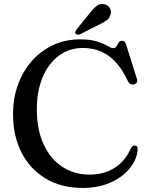

<svg xmlns="http://www.w3.org/2000/svg" viewBox="-20 -911 736 949"><path d="M660.5 -176Q660 -143 641.5 -108.8Q623 -74.5 588 -45.8Q553 -17 502.8 0.5Q452.5 18 388.5 18Q282.5 18 205.2 -28.8Q128 -75.5 86.2 -157.2Q44.5 -239 44.5 -345.5Q44.5 -426 69.2 -493.5Q94 -561 138.8 -611Q183.5 -661 243.8 -688.8Q304 -716.5 375.5 -716.5Q427.5 -716.5 460 -705.8Q492.5 -695 511 -684Q529.5 -673 539 -673Q550.5 -673 555.8 -682.2Q561 -691.5 566.2 -700.5Q571.5 -709.5 583.5 -709.5Q590.5 -709.5 595.5 -705.2Q600.5 -701 603.5 -690L657 -520Q660 -510 655.5 -502.5Q651 -495 641 -493.5Q631.5 -492 624.2 -495.8Q617 -499.5 612.5 -509.5Q584.5 -569 550.8 -605Q517 -641 476.8 -657.5Q436.5 -674 387.5 -674Q339 -674 297.8 -652.5Q256.5 -631 226 -591.2Q195.5 -551.5 178.8 -496Q162 -440.5 162 -372.5Q162 -269.5 196 -196.8Q230 -124 288.8 -86Q347.5 -48 421.5 -48Q495.5 -48 547.5 -82Q599.5 -116 626 -176.5Q631 -186 636.2 -189.2Q641.5 -192.5 648.5 -191.5Q654.5 -191 657.5 -187Q660.5 -183 660.5 -176ZM424 -846.5Q442 -869.5 458.5 -882.2Q475 -895 496 -890Q514 -886 522.5 -871.5Q531 -857 527 -842Q523.5 -824 509.2 -812.5Q495 -801 472 -790.5L375.5 -741.5Q370 -739.5 364 -739.8Q358 -740 354 -744Q350 -748.5 352 -753.8Q354 -759 357.5 -764Z"/></svg>

Font: Fraunces
Style: Regular
Weight: 400
Version: Version 1.000;[b76b70a41]